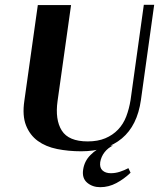

<svg xmlns="http://www.w3.org/2000/svg" viewBox="-20 -618 660 797"><path d="M620 -598 565 -203Q550 -97 486 -43.5Q422 10 317 10Q264 10 217 0.5Q170 -9 137 -33Q104 -57 88 -97.5Q72 -138 81 -199L137 -597H275L219 -199Q208 -121 236.5 -76Q265 -31 344 -31Q386 -31 417 -44Q448 -57 470 -80Q492 -103 504 -134.5Q516 -166 522 -203L577 -598ZM522 99Q495 125 463 142Q431 159 396 159Q364 159 342 140.5Q320 122 325 87Q330 51 355.5 25.5Q381 0 414 -14H449Q428 -4 414 14Q400 32 396 55Q393 78 405.5 89.5Q418 101 440 101Q459 101 477.5 95Q496 89 513 80Z"/></svg>

Font: Gamine
Style: Bold Italic
Weight: 700
Designer: Tapiwanashe Sebastian Garikayi
Version: Version 1.000